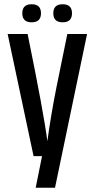

<svg xmlns="http://www.w3.org/2000/svg" viewBox="-20 -735 445 904"><path d="M297 -575H390L239 149H148L178 0H138L16 -575H110Q187 -198 203 -70Q219 -189 245 -320ZM319 -672.5Q319 -630 275 -630Q231 -630 231 -672.5Q231 -715 275 -715Q319 -715 319 -672.5ZM173 -672.5Q173 -630 129 -630Q85 -630 85 -672.5Q85 -715 129 -715Q173 -715 173 -672.5Z"/></svg>

Font: Khand Medium
Style: Regular
Weight: 500
Designer: Devanagari: Sanchit Sawaria, Jyotish Sonowal; Latin: Satya Rajpurohit
Foundry: Indian Type Foundry
Version: Version 1.100;PS 1.0;hotconv 1.0.78;makeotf.lib2.5.61930; tt